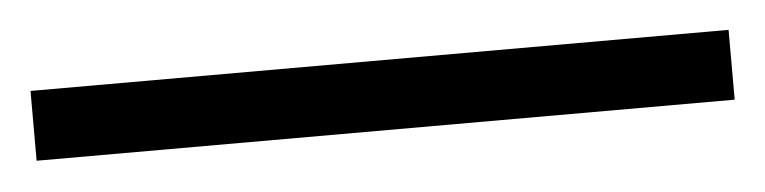

<svg xmlns="http://www.w3.org/2000/svg" viewBox="-23 32 546 137"><g transform="rotate(-5 250.0 100.0)"><path d="M500 125V75H0V125Z"/></g></svg>

Font: STIXGeneral
Style: Regular
Weight: 400
Designer: MicroPress Inc., with final additions and corrections provided by Coen Hoffman, Elsevier (retired)
Version: Version 1.1.0